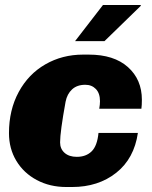

<svg xmlns="http://www.w3.org/2000/svg" viewBox="-20 -740 608 770"><path d="M549 -340Q549 -317 547 -304H378Q381 -321 381 -334Q381 -366 364.5 -383Q348 -400 322 -400Q289 -400 269 -381.5Q249 -363 243 -332Q221 -211 221 -169Q221 -143 239 -127Q257 -111 288 -111Q325 -111 347.5 -133Q370 -155 375 -207H533Q518 -104 446 -47Q374 10 269 10H246Q180 10 127.5 -18Q75 -46 45.5 -95Q16 -144 16 -206Q16 -299 55 -371Q94 -443 162 -482Q230 -521 313 -521H336Q437 -521 493 -471Q549 -421 549 -340ZM544 -720 545 -717 399 -575H281L393 -720Z"/></svg>

Font: Chivo Black Italic
Style: Regular
Weight: 900
Italic angle: -8.05°
Designer: Hector Gatti
Foundry: Omnibus-Type
Version: Version 1.007